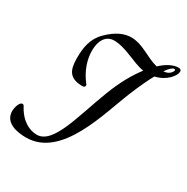

<svg xmlns="http://www.w3.org/2000/svg" viewBox="-301 -960 1225 1257"><g transform="rotate(30 311.0 -331.5)"><path d="M723 -753C723 -764 715 -771 702 -771C665 -771 619 -750 572 -706C490 -726 423 -788 335 -788C287 -788 229 -768 163 -702C104 -643 93 -573 93 -493C93 -403 115 -351 217 -351C229 -351 234 -358 235 -366C235 -369 234 -372 233 -373C174 -448 154 -523 154 -583C154 -681 202 -714 246 -714C339 -714 427 -651 510 -638C463 -577 416 -495 376 -391C289 -166 239 74 115 74C60 74 -7 41 -52 -46C-53 -47 -57 -55 -64 -55C-93 -55 -101 8 -101 18C-101 111 2 125 64 125C334 125 430 -274 510 -465C541 -541 569 -599 592 -641C676 -660 723 -722 723 -753ZM681 -750C686 -750 689 -747 689 -743C689 -739 676 -702 626 -700C651 -736 669 -750 681 -750Z"/></g></svg>

Font: Mervale Script
Style: Regular
Weight: 400
Designer: Astigmatic (AOETI)
Foundry: Astigmatic (AOETI)
Version: Version 1.000